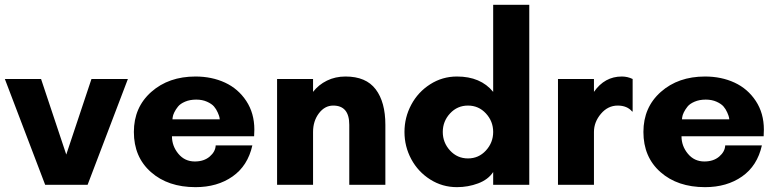

<svg xmlns="http://www.w3.org/2000/svg" viewBox="-30 -770 3237 800"><path d="M502.9 -440.9 335 0H158.2L-9.8 -440.9H141.1L246.1 -126L351.1 -440.9Z M688.5 -272.9H885.7Q885.3 -276.4 884.3 -281.7Q883.3 -287.1 877.2 -301.3Q871.1 -315.4 861.6 -326.4Q852.1 -337.4 832.5 -346.2Q813 -355 787.6 -355Q761.2 -355 741.2 -346.4Q721.2 -337.9 711.7 -325.9Q702.1 -314 696.3 -302Q690.4 -290 689.5 -281.2ZM1029.8 -230Q1029.8 -225.6 1029.3 -216.1Q1028.8 -206.5 1028.8 -202.1H686.5Q686.5 -161.6 713.1 -129.4Q739.7 -97.2 781.7 -97.2Q819.8 -97.2 843.8 -117.7Q867.7 -138.2 868.7 -164.1H1021.5Q1002.4 -79.1 939 -34.7Q875.5 9.8 784.7 9.8Q669.9 9.8 598.9 -53Q527.8 -115.7 527.8 -220.2Q527.8 -322.8 600.3 -387Q672.9 -451.2 784.7 -451.2Q852.5 -451.2 907.5 -425.8Q962.4 -400.4 996.1 -349.4Q1029.8 -298.3 1029.8 -230Z M1575.7 -250V0H1425.3V-250Q1425.3 -330.1 1358.4 -330.1Q1323.2 -330.1 1298.8 -297.9Q1274.4 -265.6 1274.4 -220.2V0H1124.5V-440.9H1274.4V-387.2Q1297.4 -417 1332.3 -434.1Q1367.2 -451.2 1409.7 -451.2Q1495.1 -451.2 1535.4 -397.9Q1575.7 -344.7 1575.7 -250Z M1994.6 -142.8Q2024.9 -175.8 2024.9 -220.2Q2024.9 -264.6 1994.6 -297.4Q1964.4 -330.1 1919.9 -330.1Q1875.5 -330.1 1845.2 -297.4Q1814.9 -264.6 1814.9 -220.2Q1814.9 -175.8 1845.2 -142.8Q1875.5 -109.9 1919.9 -109.9Q1964.4 -109.9 1994.6 -142.8ZM2175.3 -750V0H2024.9V-53.2Q2003.9 -21.5 1962.2 -5.9Q1920.4 9.8 1874 9.8Q1813 9.8 1762.5 -22.2Q1711.9 -54.2 1683.6 -106.9Q1655.3 -159.7 1655.3 -220.2Q1655.3 -280.8 1683.6 -333.7Q1711.9 -386.7 1762.5 -418.9Q1813 -451.2 1874 -451.2Q1972.7 -451.2 2024.9 -387.2V-750Z M2543.9 -330.1Q2502.9 -330.1 2473.9 -295.9Q2444.8 -261.7 2444.8 -220.2V0H2294.9V-440.9H2444.8V-387.2Q2489.3 -451.2 2561 -451.2Q2584.5 -451.2 2606 -440.9V-305.2H2604Q2583 -330.1 2543.9 -330.1Z M2811.5 -272.9H3008.8Q3008.3 -276.4 3007.3 -281.7Q3006.3 -287.1 3000.2 -301.3Q2994.1 -315.4 2984.6 -326.4Q2975.1 -337.4 2955.6 -346.2Q2936 -355 2910.6 -355Q2884.3 -355 2864.3 -346.4Q2844.2 -337.9 2834.7 -325.9Q2825.2 -314 2819.3 -302Q2813.5 -290 2812.5 -281.2ZM3152.8 -230Q3152.8 -225.6 3152.3 -216.1Q3151.9 -206.5 3151.9 -202.1H2809.6Q2809.6 -161.6 2836.2 -129.4Q2862.8 -97.2 2904.8 -97.2Q2942.9 -97.2 2966.8 -117.7Q2990.7 -138.2 2991.7 -164.1H3144.5Q3125.5 -79.1 3062 -34.7Q2998.5 9.8 2907.7 9.8Q2793 9.8 2721.9 -53Q2650.9 -115.7 2650.9 -220.2Q2650.9 -322.8 2723.4 -387Q2795.9 -451.2 2907.7 -451.2Q2975.6 -451.2 3030.5 -425.8Q3085.4 -400.4 3119.1 -349.4Q3152.8 -298.3 3152.8 -230Z"/></svg>

Font: Glacial Indifference
Style: Bold
Weight: 700
Version: Version 1.001